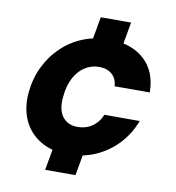

<svg xmlns="http://www.w3.org/2000/svg" viewBox="-80 -687 782 855"><g transform="rotate(10 310.5 -259.0)"><path d="M181 97 213 -82H350L318 97ZM275 -436 307 -615H444L412 -436ZM268 12Q195 12 143 -19.5Q91 -51 66.5 -106Q42 -161 49 -231Q55 -294 81 -347.5Q107 -401 149 -441Q191 -481 245 -502.5Q299 -524 362 -524Q462 -524 520.5 -471Q579 -418 580 -323H421Q419 -357 397 -376.5Q375 -396 339 -396Q303 -396 273.5 -376.5Q244 -357 226 -322Q208 -287 204 -242Q200 -213 204 -189.5Q208 -166 219 -150Q230 -134 247.5 -125Q265 -116 289 -116Q314 -116 335 -124.5Q356 -133 372.5 -150Q389 -167 398 -190H558Q535 -129 492 -83.5Q449 -38 391.5 -13Q334 12 268 12Z"/></g></svg>

Font: DM Sans 12pt Black
Style: Italic
Weight: 900
Italic angle: -10°
Version: Version 4.004;gftools[0.9.30]